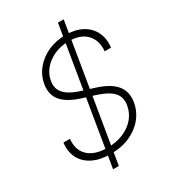

<svg xmlns="http://www.w3.org/2000/svg" viewBox="-219 -935 1020 1144"><g transform="rotate(-30 291.5 -363.5)"><path d="M214.4 96.7 366.7 -824.2H406.2L253.9 96.7ZM248.5 11.2Q176.8 11.2 126.7 -13.7Q76.7 -38.6 53.5 -83.7Q30.3 -128.9 37.6 -189H82.5Q77.1 -139.6 95.5 -104Q113.8 -68.4 153.1 -49.6Q192.4 -30.8 250 -30.8Q310.1 -30.8 358.4 -50.8Q406.7 -70.8 438 -106.9Q469.2 -143.1 477.1 -190.9Q483.4 -227.1 471.7 -253.9Q460 -280.8 428.7 -301Q397.5 -321.3 343.8 -338.4L265.1 -362.8Q177.7 -389.6 139.6 -434.3Q101.6 -479 112.8 -546.4Q122.1 -602.5 158.2 -646Q194.3 -689.5 249 -713.9Q303.7 -738.3 369.6 -738.3Q436.5 -738.3 482.9 -712.6Q529.3 -687 551.3 -641.8Q573.2 -596.7 565.9 -537.1H522.5Q528.8 -609.9 487.8 -653.1Q446.8 -696.3 366.7 -696.3Q313.5 -696.3 268.6 -676.8Q223.6 -657.2 193.8 -622.8Q164.1 -588.4 156.7 -543.9Q150.9 -509.8 162.8 -483.4Q174.8 -457 204.8 -437.3Q234.9 -417.5 282.7 -402.8L360.8 -378.4Q405.8 -364.7 438.7 -346.7Q471.7 -328.6 491.9 -305.4Q512.2 -282.2 519.8 -252.9Q527.3 -223.6 521.5 -187.5Q511.7 -129.4 474.9 -84.5Q438 -39.6 380.1 -14.2Q322.3 11.2 248.5 11.2Z"/></g></svg>

Font: Inter 28pt ExtraLight
Style: Italic
Weight: 250
Italic angle: -9.3988°
Designer: Rasmus Andersson
Foundry: rsms
Version: Version 4.001;git-66647c0bb